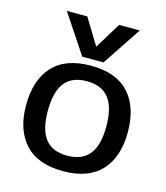

<svg xmlns="http://www.w3.org/2000/svg" viewBox="-109 -797 776 897"><g transform="rotate(15 279.0 -349.0)"><path d="M103 -713H202L279 -587L356 -713H456L331 -525H228ZM33 -239Q33 -360 94.5 -427.5Q156 -495 279 -495Q402 -495 463.5 -427.5Q525 -360 525 -239Q525 -119 463 -52Q401 15 279 15Q157 15 95 -52Q33 -119 33 -239ZM421 -239Q421 -331 386 -375.5Q351 -420 279 -420Q207 -420 172.5 -375.5Q138 -331 138 -239Q138 -148 172.5 -104Q207 -60 279 -60Q351 -60 386 -104Q421 -148 421 -239Z"/></g></svg>

Font: Pridi
Style: Regular
Weight: 400
Designer: Katatrad Team
Foundry: CadsonDemak
Version: Version 1.001